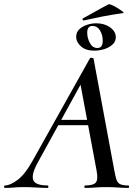

<svg xmlns="http://www.w3.org/2000/svg" viewBox="-58 -920 681 940"><path d="M-34 0Q-38 0 -38 -6Q-38 -12 -34 -12Q-8 -12 28.5 -39.5Q65 -67 101 -132L382 -634Q384 -638 391.5 -637Q399 -636 400 -633L502 -84Q507 -57 512 -41Q517 -25 530 -18.5Q543 -12 570 -12Q574 -12 574 -6Q574 0 570 0Q545 0 519 -2Q493 -4 462 -4Q432 -4 408 -2Q384 0 359 0Q355 0 355 -6Q355 -12 359 -12Q400 -12 411.5 -27Q423 -42 415 -84L333 -523L379 -583L130 -130Q105 -86 102.5 -60Q100 -34 118.5 -23Q137 -12 175 -12Q179 -12 179 -6Q179 0 174 0Q152 0 120 -2Q88 -4 58 -4Q29 -4 10.5 -2Q-8 0 -34 0ZM209 -307 224 -333H411L413 -307ZM403 -672Q362 -672 338.5 -693Q315 -714 315 -740Q315 -762 330 -776.5Q345 -791 368 -798.5Q391 -806 413 -806Q453 -806 481 -786Q509 -766 509 -738Q509 -717 493.5 -702.5Q478 -688 454 -680Q430 -672 403 -672ZM419 -685Q445 -685 445 -720Q445 -749 431.5 -771Q418 -793 395 -793Q369 -793 369 -760Q369 -734 382 -709.5Q395 -685 419 -685ZM353 -820Q349 -819 346.5 -824Q344 -829 348 -830Q385 -850 412 -865.5Q439 -881 474 -899Q477 -901 490.5 -895Q504 -889 518.5 -880Q533 -871 542 -864Q551 -857 545 -856Q488 -848 442.5 -839Q397 -830 353 -820Z"/></svg>

Font: Cormorant Light SemiBold
Style: Italic
Weight: 600
Italic angle: -10°
Version: Version 4.000